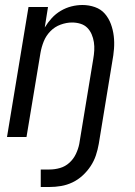

<svg xmlns="http://www.w3.org/2000/svg" viewBox="-20 -548 540 768"><path d="M143 200V130H178Q199 130 220 124Q241 118 257.5 103Q274 88 283.5 68Q293 48 297 28L353 -312Q356 -329 357 -346Q358 -363 355.5 -379.5Q353 -396 346.5 -411Q340 -426 329 -437Q318 -448 302 -453Q286 -458 268 -458Q246 -458 222.5 -449.5Q199 -441 181.5 -423Q164 -405 155 -382.5Q146 -360 142 -337L86 0H8L94 -520H172L159 -438Q171 -458 187 -475.5Q203 -493 223.5 -505Q244 -517 266 -522.5Q288 -528 310 -528Q336 -528 360 -519.5Q384 -511 399.5 -493Q415 -475 423.5 -452Q432 -429 435 -404Q438 -379 436 -353Q434 -327 429 -301L375 28Q371 51 363.5 73.5Q356 96 342.5 116.5Q329 137 310.5 154Q292 171 270 181.5Q248 192 224.5 196Q201 200 178 200Z"/></svg>

Font: Iosevka SS04
Style: Italic
Weight: 400
Italic angle: -9°
Monospace: yes
Designer: Belleve Invis
Foundry: Belleve Invis
Version: Version 19.0.0; ttfautohint (v1.8.4)